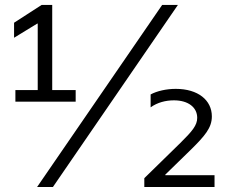

<svg xmlns="http://www.w3.org/2000/svg" viewBox="-20 -747 915 767"><path d="M188.6 -727.3H146.3L36.2 -656.2V-596.2L128.6 -652.7H130.7V-387.1H41.5V-340.9H282.3V-387.1H188.6ZM128.2 0H191.4L690.7 -727.3H627.8ZM556.5 0H837V-47.2H640.3V-49.4L740.1 -146.7C799.4 -204.9 826.3 -236.9 826.3 -282C826.3 -346.9 771 -392 682.2 -392C644.5 -392 607.2 -383.5 581.7 -369.7V-318.2C608.7 -337.7 642 -346.2 674.7 -346.2C731.9 -346.2 767.8 -318.2 767.8 -276.3C767.8 -246.4 747.9 -222.7 700.3 -175.8L556.5 -35.2Z"/></svg>

Font: TID UI Light
Style: Regular
Weight: 300
Designer: The TID Project Authors
Foundry: Bakken & Bæck
Version: Version 1.001;hotconv 1.0.109;makeotfexe 2.5.65596